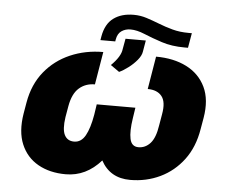

<svg xmlns="http://www.w3.org/2000/svg" viewBox="-51 -774 1018 844"><g transform="rotate(5 457.5 -352.0)"><path d="M386.4 -539.8 362.2 -394.9Q321 -394.9 292.6 -370Q264.2 -345.2 254.3 -289.8L245.7 -240.1Q237.6 -185.7 250.4 -161Q263.1 -136.4 292.6 -136.4Q323.9 -136.4 342.2 -169Q360.4 -201.7 370.7 -261.4L377.8 -308.2H548.3L541.2 -261.4Q532 -202.8 539.1 -169.6Q546.2 -136.4 576.7 -136.4Q606.9 -136.4 628.9 -160.5Q650.9 -184.7 659.1 -240.1L667.6 -289.8Q677.6 -345.2 657.3 -370Q637.1 -394.9 595.2 -394.9L619.3 -539.8Q697.1 -539.8 754.1 -511Q811.1 -482.2 837.9 -426.5Q864.7 -370.7 850.9 -289.8L842.3 -240.1Q829.2 -159.8 787.5 -104Q745.7 -48.3 684.8 -19.2Q623.9 9.9 552.6 9.9Q463.8 9.9 423.7 -64.6Q358 9.9 268.5 9.9Q197.8 9.9 146.3 -19.2Q94.8 -48.3 71.4 -104Q47.9 -159.8 61.1 -240.1L69.6 -289.8Q83.5 -370 128.6 -425.8Q173.7 -481.5 240.8 -510.7Q307.9 -539.8 386.4 -539.8ZM752.8 -656.2H767L755.7 -590.9H740.1Q683.6 -590.9 639.2 -605.5Q594.8 -620 560 -634.6Q525.2 -649.1 497.2 -649.1Q475.1 -649.1 457.9 -637.6Q440.7 -626.1 436.1 -599.4L434.7 -590.9H369.3L372.2 -608Q382.1 -663.4 416.9 -688.9Q451.7 -714.5 505.7 -714.5Q535.2 -714.5 562.9 -705.6Q590.6 -696.7 619.5 -685.4Q648.4 -674 680.9 -665.1Q713.4 -656.2 752.8 -656.2ZM463.1 -458.8 424.7 -485.8Q466.6 -527 470.2 -559.7L478.7 -606.5H568.2L559.7 -556.8Q557.2 -539.1 541 -519.5Q524.9 -500 503.4 -483.7Q481.9 -467.3 463.1 -458.8Z"/></g></svg>

Font: Inter UI Black
Style: Italic
Weight: 900
Italic angle: -9.39999°
Designer: Rasmus Andersson
Foundry: rsms
Version: 3.2;8d6f07862